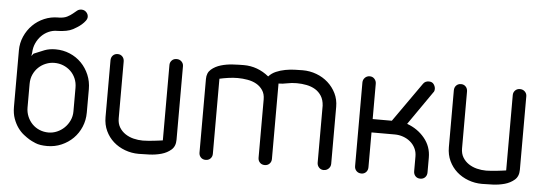

<svg xmlns="http://www.w3.org/2000/svg" viewBox="-50 -938 3096 1088"><g transform="rotate(5 1497.5 -393.5)"><path d="M251 -731Q279 -732 296.5 -741Q314 -750 326.5 -760.5Q339 -771 349 -779Q359 -787 374 -787Q390 -787 401 -775.5Q412 -764 412 -749Q412 -738 403.5 -726.5Q395 -715 383 -704.5Q371 -694 358 -686Q345 -678 336 -673Q319 -664 297.5 -660Q276 -656 251 -655H246Q222 -655 199 -645Q176 -635 158 -617Q140 -599 128.5 -574Q117 -549 116 -519L113 -501Q115 -502 119 -508Q123 -514 125 -515Q157 -529 184.5 -539.5Q212 -550 247 -550Q290 -550 328 -534Q366 -518 394 -489.5Q422 -461 438 -423Q454 -385 454 -342V-208Q454 -165 438 -127Q422 -89 394 -61Q366 -33 328 -16.5Q290 0 247 0Q205 0 180 -10.5Q155 -21 144 -28Q129 -37 110.5 -51.5Q92 -66 76.5 -87.5Q61 -109 50.5 -138Q40 -167 40 -205V-526Q40 -568 56.5 -605.5Q73 -643 101 -671Q129 -699 166.5 -715Q204 -731 246 -731ZM117 -208Q117 -181 127 -157Q137 -133 154.5 -115Q172 -97 196 -87Q220 -77 247 -77Q272 -77 295.5 -87Q319 -97 337.5 -115Q356 -133 367 -157Q378 -181 378 -208V-343Q378 -372 367.5 -396Q357 -420 339 -437Q321 -454 297.5 -463.5Q274 -473 247 -473Q222 -473 198.5 -463.5Q175 -454 157 -437Q139 -420 128 -396Q117 -372 117 -342Z M897 -518Q897 -533 907.5 -544Q918 -555 935 -555Q952 -555 963 -544Q974 -533 974 -518V-99Q974 -62 951 -42Q928 -22 896 -13Q864 -4 828 -2.5Q792 -1 767 -1Q726 -1 688.5 -15Q651 -29 623 -54Q595 -79 578.5 -114Q562 -149 562 -192V-515Q562 -532 572.5 -543Q583 -554 600 -554Q616 -554 626.5 -543Q637 -532 637 -515V-192Q637 -162 650 -140.5Q663 -119 684 -105Q705 -91 731 -84.5Q757 -78 784 -78Q799 -78 815 -79.5Q831 -81 846.5 -82.5Q862 -84 875.5 -86Q889 -88 897 -89Z M1186 -38Q1186 -22 1175.5 -11Q1165 0 1148 0Q1131 0 1120.5 -11Q1110 -22 1110 -38V-457Q1110 -492 1132.5 -511.5Q1155 -531 1187 -540.5Q1219 -550 1254.5 -552Q1290 -554 1317 -554Q1396 -554 1460 -502Q1477 -521 1501.5 -531.5Q1526 -542 1553 -547Q1580 -552 1606 -553Q1632 -554 1652 -554Q1693 -554 1730.5 -540Q1768 -526 1796.5 -500.5Q1825 -475 1842 -440.5Q1859 -406 1859 -364V-40Q1859 -24 1847.5 -12.5Q1836 -1 1819 -1Q1803 -1 1792.5 -12.5Q1782 -24 1782 -40V-364Q1780 -397 1766 -419Q1752 -441 1730.5 -454Q1709 -467 1681.5 -472.5Q1654 -478 1625 -478Q1596 -478 1570.5 -472.5Q1545 -467 1522 -467V-38Q1522 -22 1511.5 -11Q1501 0 1484 0Q1467 0 1456.5 -11Q1446 -22 1446 -38V-370Q1446 -401 1432 -422Q1418 -443 1396 -455.5Q1374 -468 1345.5 -473Q1317 -478 1289 -478Q1263 -478 1235.5 -474Q1208 -470 1186 -465Z M2071 -39Q2071 -22 2060.5 -11Q2050 0 2034 0Q2017 0 2006 -11Q1995 -22 1995 -39V-514Q1995 -530 2006 -541.5Q2017 -553 2034 -553Q2050 -553 2060.5 -541.5Q2071 -530 2071 -514V-313H2180L2337 -536Q2348 -553 2370 -553Q2389 -553 2398 -540Q2407 -527 2407 -514Q2407 -500 2400 -493L2268 -303Q2329 -281 2368 -233.5Q2407 -186 2407 -123V-39Q2407 -22 2396.5 -11Q2386 0 2369 0Q2352 0 2341.5 -11Q2331 -22 2331 -39V-123Q2331 -149 2320.5 -170Q2310 -191 2292 -206Q2274 -221 2251 -229Q2228 -237 2203 -237H2071Z M2850 -518Q2850 -533 2860.5 -544Q2871 -555 2888 -555Q2905 -555 2916 -544Q2927 -533 2927 -518V-99Q2927 -62 2904 -42Q2881 -22 2849 -13Q2817 -4 2781 -2.5Q2745 -1 2720 -1Q2679 -1 2641.5 -15Q2604 -29 2576 -54Q2548 -79 2531.5 -114Q2515 -149 2515 -192V-515Q2515 -532 2525.5 -543Q2536 -554 2553 -554Q2569 -554 2579.5 -543Q2590 -532 2590 -515V-192Q2590 -162 2603 -140.5Q2616 -119 2637 -105Q2658 -91 2684 -84.5Q2710 -78 2737 -78Q2752 -78 2768 -79.5Q2784 -81 2799.5 -82.5Q2815 -84 2828.5 -86Q2842 -88 2850 -89Z"/></g></svg>

Font: VDS Compensated
Style: Light
Weight: 300
Designer: artmaker
Foundry: artmaker
Version: Version 1.000 2012 initial release